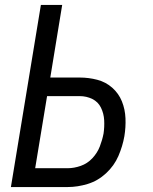

<svg xmlns="http://www.w3.org/2000/svg" viewBox="-20 -755 616 775"><path d="M24 0H253Q293 0 334 -12.5Q375 -25 408 -55.5Q441 -86 458 -125.5Q475 -165 482 -205Q488 -241 486.5 -277.5Q485 -314 472 -346Q459 -378 433 -401Q407 -424 372.5 -433Q338 -442 302 -442H183L231 -735H145ZM122 -76 170 -367H302Q329 -367 352.5 -355.5Q376 -344 387.5 -320.5Q399 -297 400.5 -270Q402 -243 398 -216Q393 -190 383 -164Q373 -138 353 -116.5Q333 -95 306 -85.5Q279 -76 253 -76Z"/></svg>

Font: Iosevka Sparkle
Style: Italic
Weight: 400
Italic angle: -9°
Designer: Belleve Invis
Foundry: Belleve Invis
Version: Version 4.5.0; ttfautohint (v1.8.3)